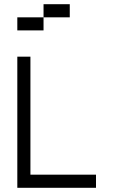

<svg xmlns="http://www.w3.org/2000/svg" viewBox="-20 -895 540 915"><path d="M437.5 0V-62.5H125V-625H62.5Q62.5 -625 62.5 0ZM312.5 -812.5V-875H187.5V-812.5H62.5V-750H187.5V-812.5Z"/></svg>

Font: UnifontExMono
Style: Regular
Weight: 500
Version: Version 15.0.06